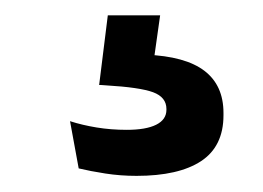

<svg xmlns="http://www.w3.org/2000/svg" viewBox="-20 -30 334 244"><path d="M183.5 -10.5 172.5 67.5 131.5 40Q140 39.5 148.5 39.2Q157 39 165.5 39.5Q215.5 41.5 239.8 60Q264 78.5 264 113.5V116.5Q264 156 235.5 174.8Q207 193.5 153.5 193.5Q133 193.5 113.8 190.5Q94.5 187.5 80 184L69 124Q84.5 129 102.8 132Q121 135 141 135Q165.5 135 178.5 128.5Q191.5 122 191.5 109.5V108.5Q191.5 93.5 174.5 87.2Q157.5 81 115 78.5Q110 78 108 78Q106 78 106 78L117 -10.5Z"/></svg>

Font: Anek Telugu Medium Medium
Style: Regular
Weight: 500
Version: Version 1.003